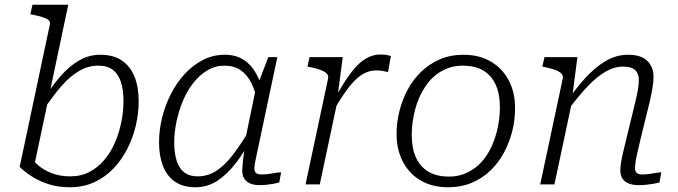

<svg xmlns="http://www.w3.org/2000/svg" viewBox="-20 -778 2862 810"><path d="M276 -34Q322 -34 358 -53Q394 -72 421 -104.5Q448 -137 465.5 -178Q483 -219 492 -264Q501 -309 501 -353Q501 -398 490.5 -431Q480 -464 457 -482.5Q434 -501 395 -501Q351 -501 312.5 -478Q274 -455 238.5 -414Q203 -373 166 -318L159 -352Q196 -411 233.5 -454.5Q271 -498 313 -522.5Q355 -547 403 -547Q459 -547 494.5 -522.5Q530 -498 547.5 -454.5Q565 -411 565 -352Q565 -300 553 -248.5Q541 -197 517 -150Q493 -103 458 -66.5Q423 -30 377 -9Q331 12 275 12Q225 12 185 -1Q145 -14 114.5 -33.5Q84 -53 63 -74L190 -673Q193 -686 185 -693Q177 -700 160 -705.5Q143 -711 118 -716L108 -718L117 -758H268L123 -72Q117 -77 112 -83.5Q107 -90 105 -97Q103 -104 103.5 -110Q104 -116 108 -119Q119 -100 141.5 -80.5Q164 -61 198 -47.5Q232 -34 276 -34Z M1092 -376 1068 -342Q1058 -392 1040.5 -427.5Q1023 -463 995 -482Q967 -501 927 -501Q888 -501 854.5 -481Q821 -461 795 -427.5Q769 -394 751.5 -352Q734 -310 724.5 -264.5Q715 -219 715 -177Q715 -131 725.5 -99Q736 -67 757.5 -50.5Q779 -34 813 -34Q857 -34 893 -57.5Q929 -81 963 -125.5Q997 -170 1034 -232L1044 -201Q1012 -138 975 -90Q938 -42 896.5 -15Q855 12 805 12Q753 12 719 -11Q685 -34 668 -76.5Q651 -119 651 -178Q651 -228 663.5 -280Q676 -332 700 -379.5Q724 -427 758 -464.5Q792 -502 835 -524.5Q878 -547 928 -547Q976 -547 1009 -525Q1042 -503 1062.5 -464.5Q1083 -426 1092 -376ZM1150 -537 1078 -197Q1070 -160 1064.5 -134Q1059 -108 1056 -92Q1053 -76 1053 -68Q1053 -54 1060.5 -48Q1068 -42 1083 -42Q1107 -42 1129 -46.5Q1151 -51 1166 -51L1158 -8Q1147 -5 1133 -2.5Q1119 0 1104 1.5Q1089 3 1074 3Q1053 3 1036.5 -3.5Q1020 -10 1011 -23.5Q1002 -37 1002 -58Q1002 -72 1005.5 -103Q1009 -134 1014 -169L1011 -171L1059 -403L1064 -412L1112 -537Z M1269 0H1329L1408 -372L1404 -370L1426 -537H1286L1277 -497L1288 -495Q1313 -490 1331 -483.5Q1349 -477 1358 -468Q1367 -459 1364 -446ZM1629 -542Q1626 -543 1614 -545.5Q1602 -548 1585 -548Q1553 -548 1525.5 -532Q1498 -516 1474 -487.5Q1450 -459 1426 -420Q1402 -381 1375 -335L1387 -311Q1409 -349 1430 -380Q1451 -411 1472 -433.5Q1493 -456 1516.5 -468.5Q1540 -481 1568 -481Q1584 -481 1595.5 -478.5Q1607 -476 1617 -474Z M2057 -167Q2068 -192 2075 -219Q2082 -246 2085.5 -273Q2089 -300 2089 -325Q2089 -381 2071.5 -420Q2054 -459 2019.5 -480Q1985 -501 1932 -501Q1898 -501 1870 -490.5Q1842 -480 1819 -462Q1796 -444 1779 -419.5Q1762 -395 1749 -367Q1738 -342 1731 -315Q1724 -288 1720.5 -261.5Q1717 -235 1717 -209Q1717 -153 1734.5 -114Q1752 -75 1787 -54Q1822 -33 1874 -33Q1908 -33 1936 -43.5Q1964 -54 1987 -72Q2010 -90 2027.5 -114.5Q2045 -139 2057 -167ZM1653 -213Q1653 -261 1665 -309Q1677 -357 1700 -400Q1723 -443 1757.5 -476Q1792 -509 1836.5 -528Q1881 -547 1936 -547Q2002 -547 2051 -518Q2100 -489 2126.5 -438.5Q2153 -388 2153 -321Q2153 -272 2141 -224.5Q2129 -177 2106 -134Q2083 -91 2048.5 -58Q2014 -25 1969.5 -6.5Q1925 12 1870 12Q1804 12 1755 -16.5Q1706 -45 1679.5 -96Q1653 -147 1653 -213Z M2259 0H2319L2397 -367L2395 -376L2416 -537H2277L2268 -497L2278 -495Q2303 -490 2321 -483.5Q2339 -477 2348 -468Q2357 -459 2354 -446ZM2680 -182 2721 -349Q2728 -380 2732.5 -406Q2737 -432 2737 -454Q2737 -496 2710.5 -521.5Q2684 -547 2630 -547Q2580 -547 2535 -520.5Q2490 -494 2448 -447.5Q2406 -401 2364 -340L2375 -312Q2418 -370 2457 -411.5Q2496 -453 2533.5 -475Q2571 -497 2609 -497Q2645 -497 2660 -482Q2675 -467 2675 -442Q2675 -422 2671.5 -401.5Q2668 -381 2661 -351L2624 -199Q2615 -162 2609 -136.5Q2603 -111 2600 -92.5Q2597 -74 2597 -59Q2597 -38 2606.5 -24Q2616 -10 2633.5 -3.5Q2651 3 2673 3Q2690 3 2705.5 1.5Q2721 0 2735.5 -2.5Q2750 -5 2762 -8L2770 -51Q2760 -51 2747 -48.5Q2734 -46 2719.5 -44Q2705 -42 2689 -42Q2674 -42 2666.5 -48.5Q2659 -55 2659 -69Q2659 -78 2661 -93Q2663 -108 2668 -130Q2673 -152 2680 -182Z"/></svg>

Font: Roboto Serif 20pt ExtraLight
Style: Italic
Weight: 250
Italic angle: -10°
Version: Version 1.007